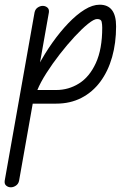

<svg xmlns="http://www.w3.org/2000/svg" viewBox="-95 -441 571 817"><path d="M-49 356Q-60 356 -68.5 349Q-77 342 -75 328L52 -388Q55 -402 65.5 -409Q76 -416 87 -416Q98 -416 106.5 -409Q115 -402 113 -388L-14 329Q-17 342 -27.5 349Q-38 356 -49 356ZM399 -329Q399 -258 382 -198Q365 -138 332 -93.5Q299 -49 251.5 -24.5Q204 0 144 0H26L34 -58H144Q197 -58 241.5 -86Q286 -114 313 -173Q340 -232 340 -323Q340 -337 337.5 -348.5Q335 -360 318 -360Q305 -360 279.5 -339.5Q254 -319 222.5 -285Q191 -251 159.5 -210.5Q128 -170 102.5 -130Q77 -90 64 -58H21Q40 -109 67.5 -161Q95 -213 128 -259.5Q161 -306 196 -342.5Q231 -379 265 -400Q299 -421 329 -421Q364 -421 381.5 -398Q399 -375 399 -329Z"/></svg>

Font: Edu QLD Beginner
Style: Regular
Weight: 400
Designer: Tina and Corey Anderson
Foundry: Google for Education
Version: Version 1.003